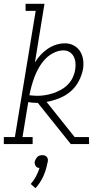

<svg xmlns="http://www.w3.org/2000/svg" viewBox="-38 -755 558 1006"><path d="M-18 0V-37H40L149 -698H96V-735H195L145 -428Q158 -449 175 -467.5Q192 -486 213 -500Q234 -514 257 -521Q280 -528 303 -528Q328 -528 349 -516.5Q370 -505 382 -485.5Q394 -466 397.5 -442Q401 -418 397 -393Q391 -361 374.5 -329.5Q358 -298 331.5 -275.5Q305 -253 272 -240Q239 -227 206 -221L353 -37H428L429 0H333L160 -216H154Q143 -216 132 -217Q121 -218 110 -220L80 -37H133V0ZM157 -253Q178 -253 199.5 -256.5Q221 -260 241.5 -267Q262 -274 282 -285Q302 -296 318 -312.5Q334 -329 343.5 -349.5Q353 -370 356 -391Q359 -408 357.5 -425.5Q356 -443 348.5 -458Q341 -473 327 -482Q313 -491 295 -491Q270 -491 245 -479Q220 -467 201 -447.5Q182 -428 168 -404.5Q154 -381 144.5 -356.5Q135 -332 128 -307Q121 -282 116 -256Q127 -255 137 -254Q147 -253 157 -253ZM148 231 123 209Q139 191 150.5 169.5Q162 148 169 125Q163 125 157.5 122.5Q152 120 149 115Q146 110 144.5 104Q143 98 144 92Q146 85 149.5 78.5Q153 72 158 67Q163 62 170 60Q177 58 184 58Q191 58 197 60Q203 62 207 67Q211 72 212.5 78.5Q214 85 212 92V94L209 105Q203 138 188 170.5Q173 203 148 231Z"/></svg>

Font: Iosevka Curly Slab Extralight
Style: Italic
Weight: 200
Italic angle: -9°
Monospace: yes
Designer: Belleve Invis
Foundry: Belleve Invis
Version: Version 22.1.2; ttfautohint (v1.8.4)